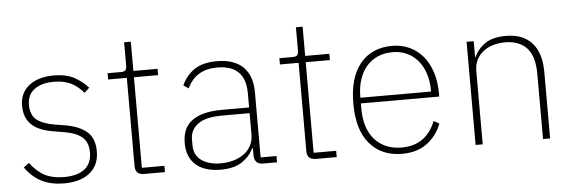

<svg xmlns="http://www.w3.org/2000/svg" viewBox="-45 -791 2814 942"><g transform="rotate(-5 1361.5 -320.0)"><path d="M237 12Q174 12 127.5 -11Q81 -34 46 -83L73 -103Q107 -58 145.5 -38.5Q184 -19 238 -19Q306 -19 341 -47Q376 -75 376 -128Q376 -179 346.5 -204Q317 -229 256 -239L213 -246Q179 -251 151.5 -261Q124 -271 104.5 -287.5Q85 -304 74.5 -328Q64 -352 64 -386Q64 -419 76.5 -444Q89 -469 111.5 -486Q134 -503 164.5 -511.5Q195 -520 230 -520Q294 -520 334 -497.5Q374 -475 400 -445L375 -422Q364 -435 350.5 -447Q337 -459 320 -468.5Q303 -478 280.5 -483.5Q258 -489 229 -489Q169 -489 133.5 -463Q98 -437 98 -387Q98 -336 128 -312.5Q158 -289 219 -279L262 -272Q333 -261 371.5 -228.5Q410 -196 410 -131Q410 -63 364 -25.5Q318 12 237 12Z M631 0Q588 0 588 -42V-477H496V-508H562Q579 -508 584.5 -515Q590 -522 590 -539V-652H623V-508H742V-477H623V-31H734V0Z M1217 0Q1176 0 1174 -42V-79H1170Q1152 -40 1113 -14Q1074 12 1008 12Q929 12 886 -26Q843 -64 843 -133Q843 -166 853 -193Q863 -220 886.5 -239.5Q910 -259 947.5 -269.5Q985 -280 1040 -280H1173V-348Q1173 -420 1138 -454.5Q1103 -489 1034 -489Q927 -489 886 -399L861 -416Q882 -463 923 -491.5Q964 -520 1035 -520Q1120 -520 1164 -476.5Q1208 -433 1208 -352V-31H1286V0ZM1011 -19Q1044 -19 1073.5 -27.5Q1103 -36 1125 -52Q1147 -68 1160 -92Q1173 -116 1173 -148V-252H1040Q956 -252 918 -223.5Q880 -195 880 -148V-120Q880 -70 916.5 -44.5Q953 -19 1011 -19Z M1477 0Q1434 0 1434 -42V-477H1342V-508H1408Q1425 -508 1430.5 -515Q1436 -522 1436 -539V-652H1469V-508H1588V-477H1469V-31H1580V0Z M1902 12Q1801 12 1742.5 -56Q1684 -124 1684 -254Q1684 -383 1741 -451.5Q1798 -520 1898 -520Q1945 -520 1983.5 -502Q2022 -484 2049.5 -451Q2077 -418 2092 -371.5Q2107 -325 2107 -268V-252H1721V-225Q1721 -178 1733 -140Q1745 -102 1768.5 -75Q1792 -48 1825.5 -33.5Q1859 -19 1902 -19Q2023 -19 2069 -135L2096 -120Q2073 -60 2024 -24Q1975 12 1902 12ZM1898 -489Q1856 -489 1823.5 -474.5Q1791 -460 1768 -433Q1745 -406 1733 -368Q1721 -330 1721 -284V-280H2069V-286Q2069 -332 2056.5 -369.5Q2044 -407 2021.5 -433.5Q1999 -460 1967.5 -474.5Q1936 -489 1898 -489Z M2264 0V-508H2299V-430H2302Q2317 -467 2354.5 -493.5Q2392 -520 2458 -520Q2542 -520 2586.5 -470.5Q2631 -421 2631 -326V0H2596V-320Q2596 -408 2558.5 -448.5Q2521 -489 2450 -489Q2421 -489 2393.5 -481Q2366 -473 2345 -457Q2324 -441 2311.5 -417Q2299 -393 2299 -361V0Z"/></g></svg>

Font: IBM Plex Sans Arabic ExtLt
Style: Regular
Weight: 200
Designer: Mike Abbink, Paul van der Laan, Pieter van Rosmalen, Wael Morcos, Khajak Apelian
Foundry: Bold Monday
Version: Version 1.2